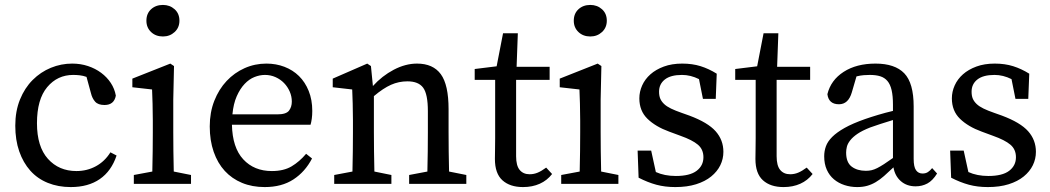

<svg xmlns="http://www.w3.org/2000/svg" viewBox="-20 -746 4262 779"><path d="M277 -442Q213 -442 171.5 -392.5Q130 -343 130 -246Q130 -151 174.5 -101.5Q219 -52 290 -52Q333 -52 369 -71.5Q405 -91 428 -128L453 -115Q432 -52 385 -19.5Q338 13 267 13Q216 13 174 -4Q132 -21 103 -53.5Q74 -86 58 -132Q42 -178 42 -236Q42 -295 61 -342Q80 -389 112.5 -421.5Q145 -454 186.5 -471Q228 -488 273 -488Q307 -488 337 -478Q367 -468 390.5 -450.5Q414 -433 429.5 -409.5Q445 -386 450 -358Q443 -320 404 -320Q378 -320 366 -333.5Q354 -347 349 -368L331 -434Q317 -439 303.5 -440.5Q290 -442 277 -442Z M641 -598Q612 -598 593 -616Q574 -634 574 -662Q574 -691 593 -708.5Q612 -726 641 -726Q669 -726 688.5 -708.5Q708 -691 708 -662Q708 -634 688.5 -616Q669 -598 641 -598ZM755 0H523V-36L598 -50Q599 -88 599.5 -132.5Q600 -177 600 -210V-257Q600 -298 599 -325.5Q598 -353 597 -383L517 -392V-427L671 -488L686 -478L683 -342V-210Q683 -177 683.5 -132.5Q684 -88 685 -50L755 -36Z M1061 -488Q1100 -488 1134 -475Q1168 -462 1193 -437.5Q1218 -413 1232.5 -377Q1247 -341 1247 -296Q1247 -279 1245 -264.5Q1243 -250 1240 -240H921Q923 -147 967 -99.5Q1011 -52 1083 -52Q1131 -52 1163 -71Q1195 -90 1222 -122L1246 -103Q1218 -49 1170.5 -18Q1123 13 1054 13Q1003 13 962 -4Q921 -21 892 -52.5Q863 -84 847 -130Q831 -176 831 -233Q831 -290 849.5 -337Q868 -384 899.5 -417.5Q931 -451 972.5 -469.5Q1014 -488 1061 -488ZM1055 -442Q1034 -442 1012.5 -433.5Q991 -425 972.5 -405.5Q954 -386 940.5 -355.5Q927 -325 923 -282H1105Q1141 -282 1152.5 -297Q1164 -312 1164 -334Q1164 -355 1155.5 -374.5Q1147 -394 1132.5 -409Q1118 -424 1098 -433Q1078 -442 1055 -442Z M1672 -488Q1737 -488 1768.5 -445Q1800 -402 1800 -303V-210Q1800 -175 1800.5 -131.5Q1801 -88 1802 -50L1872 -36V0H1640V-36L1714 -50Q1715 -87 1715.5 -131Q1716 -175 1716 -210V-295Q1716 -364 1697 -390Q1678 -416 1633 -416Q1598 -416 1566.5 -402Q1535 -388 1497 -356V-210Q1497 -177 1497.5 -132.5Q1498 -88 1499 -50L1568 -36V0H1336V-36L1410 -50Q1411 -88 1411.5 -132Q1412 -176 1412 -210V-258Q1412 -299 1411 -326Q1410 -353 1409 -383L1330 -392V-427L1470 -488L1485 -478L1493 -397Q1530 -438 1577.5 -463Q1625 -488 1672 -488Z M2074 -112Q2074 -74 2088.5 -56.5Q2103 -39 2129 -39Q2146 -39 2161.5 -45.5Q2177 -52 2196 -66L2220 -40Q2200 -14 2170 -0.5Q2140 13 2102 13Q2049 13 2018.5 -14.5Q1988 -42 1988 -101Q1988 -120 1988.5 -138.5Q1989 -157 1989 -186V-422H1906V-466L1995 -477L2021 -611H2081L2076 -475H2210V-422H2074Z M2375 -598Q2346 -598 2327 -616Q2308 -634 2308 -662Q2308 -691 2327 -708.5Q2346 -726 2375 -726Q2403 -726 2422.5 -708.5Q2442 -691 2442 -662Q2442 -634 2422.5 -616Q2403 -598 2375 -598ZM2489 0H2257V-36L2332 -50Q2333 -88 2333.5 -132.5Q2334 -177 2334 -210V-257Q2334 -298 2333 -325.5Q2332 -353 2331 -383L2251 -392V-427L2405 -488L2420 -478L2417 -342V-210Q2417 -177 2417.5 -132.5Q2418 -88 2419 -50L2489 -36Z M2720 13Q2678 13 2643 3.5Q2608 -6 2571 -25L2567 -135H2622L2641 -48Q2676 -32 2722 -32Q2779 -32 2806.5 -53Q2834 -74 2834 -108Q2834 -140 2811.5 -159Q2789 -178 2741 -195L2695 -212Q2640 -232 2607 -264Q2574 -296 2574 -347Q2574 -374 2585.5 -399.5Q2597 -425 2619 -444.5Q2641 -464 2673.5 -476Q2706 -488 2748 -488Q2789 -488 2822.5 -477.5Q2856 -467 2888 -447L2884 -345H2832L2816 -425Q2782 -442 2747 -442Q2701 -442 2677.5 -423.5Q2654 -405 2654 -374Q2654 -357 2659 -345.5Q2664 -334 2674.5 -324Q2685 -314 2702.5 -305.5Q2720 -297 2746 -288L2777 -277Q2852 -249 2883.5 -213.5Q2915 -178 2915 -130Q2915 -101 2902.5 -75.5Q2890 -50 2865.5 -30Q2841 -10 2804.5 1.5Q2768 13 2720 13Z M3131 -112Q3131 -74 3145.5 -56.5Q3160 -39 3186 -39Q3203 -39 3218.5 -45.5Q3234 -52 3253 -66L3277 -40Q3257 -14 3227 -0.5Q3197 13 3159 13Q3106 13 3075.5 -14.5Q3045 -42 3045 -101Q3045 -120 3045.5 -138.5Q3046 -157 3046 -186V-422H2963V-466L3052 -477L3078 -611H3138L3133 -475H3267V-422H3131Z M3493 -53Q3506 -53 3516.5 -55.5Q3527 -58 3539 -64Q3551 -70 3566.5 -80Q3582 -90 3603 -105V-259Q3577 -251 3552 -243Q3527 -235 3511 -229Q3478 -216 3459 -203Q3440 -190 3429.5 -176.5Q3419 -163 3416 -150.5Q3413 -138 3413 -127Q3413 -87 3435.5 -70Q3458 -53 3493 -53ZM3695 10Q3659 10 3635 -11Q3611 -32 3605 -67Q3584 -47 3567 -32Q3550 -17 3533 -7Q3516 3 3498 8Q3480 13 3458 13Q3431 13 3406.5 5Q3382 -3 3363.5 -18.5Q3345 -34 3334.5 -57.5Q3324 -81 3324 -112Q3324 -133 3331 -152.5Q3338 -172 3356.5 -190.5Q3375 -209 3407 -227Q3439 -245 3490 -263Q3513 -271 3543 -280Q3573 -289 3603 -296V-321Q3603 -357 3597.5 -380.5Q3592 -404 3580.5 -417.5Q3569 -431 3551.5 -436.5Q3534 -442 3509 -442Q3498 -442 3484.5 -441Q3471 -440 3455 -436L3436 -371Q3422 -323 3384 -323Q3342 -323 3337 -364Q3351 -421 3403 -454.5Q3455 -488 3532 -488Q3611 -488 3649 -448.5Q3687 -409 3687 -314V-101Q3687 -69 3696.5 -55.5Q3706 -42 3723 -42Q3736 -42 3745 -48Q3754 -54 3762 -64L3782 -42Q3764 -13 3742.5 -1.5Q3721 10 3695 10Z M3988 13Q3946 13 3911 3.5Q3876 -6 3839 -25L3835 -135H3890L3909 -48Q3944 -32 3990 -32Q4047 -32 4074.5 -53Q4102 -74 4102 -108Q4102 -140 4079.5 -159Q4057 -178 4009 -195L3963 -212Q3908 -232 3875 -264Q3842 -296 3842 -347Q3842 -374 3853.5 -399.5Q3865 -425 3887 -444.5Q3909 -464 3941.5 -476Q3974 -488 4016 -488Q4057 -488 4090.5 -477.5Q4124 -467 4156 -447L4152 -345H4100L4084 -425Q4050 -442 4015 -442Q3969 -442 3945.5 -423.5Q3922 -405 3922 -374Q3922 -357 3927 -345.5Q3932 -334 3942.5 -324Q3953 -314 3970.5 -305.5Q3988 -297 4014 -288L4045 -277Q4120 -249 4151.5 -213.5Q4183 -178 4183 -130Q4183 -101 4170.5 -75.5Q4158 -50 4133.5 -30Q4109 -10 4072.5 1.5Q4036 13 3988 13Z"/></svg>

Font: Source Serif Pro
Style: Regular
Weight: 400
Designer: Frank Grießhammer
Foundry: Adobe Systems Incorporated
Version: Version 2.000;PS 1.000;hotconv 16.6.51;makeotf.lib2.5.65220